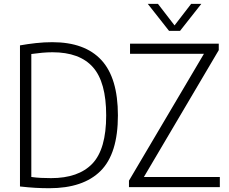

<svg xmlns="http://www.w3.org/2000/svg" viewBox="-20 -965 1182 990"><path d="M234 5.5Q198 5.5 162.8 3.5Q127.5 1.5 83 -3.5V-731Q122 -738 165 -742.8Q208 -747.5 249.5 -747.5Q417.5 -747.5 502.8 -655.2Q588 -563 588 -370Q588 -172.5 498.5 -83.5Q409 5.5 234 5.5ZM243 -46.5Q385 -46.5 456.2 -121.2Q527.5 -196 527.5 -370Q527.5 -541.5 459.2 -618.5Q391 -695.5 250.5 -695.5Q225 -695.5 197.2 -693Q169.5 -690.5 141.5 -686.5V-52.5Q166.5 -49 190.8 -47.8Q215 -46.5 243 -46.5ZM645 0V-33.5L1031.5 -687.5H650.5V-740H1108V-706.5L722 -52.5H1113.5V0ZM851.5 -806 742 -945H794.5L880 -834L965.5 -945H1018L908.5 -806Z"/></svg>

Font: Encode Sans SmCnd Lt
Style: Regular
Weight: 300
Width: 4
Designer: Multiple Designers
Foundry: Impallari Type
Version: Version 3.002; ttfautohint (v1.8.3) -l 8 -r 50 -G 200 -x 14 